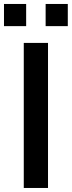

<svg xmlns="http://www.w3.org/2000/svg" viewBox="-38 -933 357 953"><path d="M188.5 -803.3V-913.3H298.5V-803.3ZM-18.2 -803.3V-913.3H91.8V-803.3ZM80 0V-720H200.3V0Z"/></svg>

Font: Manrope
Style: Regular
Weight: 400
Designer: Mikhail Sharanda
Foundry: Mikhail Sharanda
Version: Version 4.503